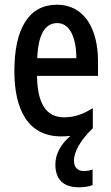

<svg xmlns="http://www.w3.org/2000/svg" viewBox="-20 -569 473 815"><path d="M294 113C294 76 319 29 374 -25V-110C331 -83 294 -71 252 -71C176 -71 139 -129 137 -247H396V-309C396 -448 337 -549 222 -549C103 -549 41 -449 41 -267C41 -105 98 10 240 10C253 10 266 9 279 8C240 41 215 83 215 129C215 191 247 226 315 226C335 226 357 223 373 217V150C365 154 349 157 336 157C310 157 294 142 294 113ZM223 -471C278 -471 304 -406 304 -322H138C142 -424 172 -471 223 -471Z"/></svg>

Font: Noto Sans Bengali ExtraCondensed Medium
Style: Regular
Weight: 500
Width: 2
Designer: Joana Ranito - Universal Thirst; Jelle Bosma - Monotype Design Team
Foundry: Universal Thirst ehf.
Version: Version 3.000